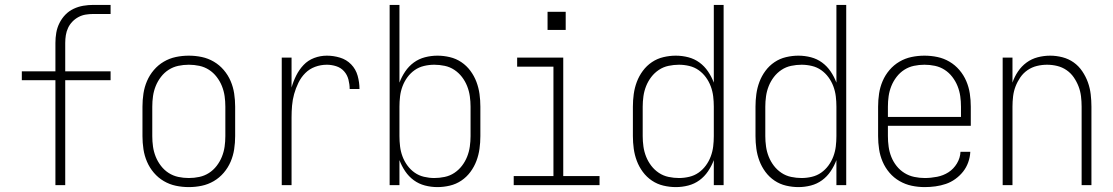

<svg xmlns="http://www.w3.org/2000/svg" viewBox="-20 -755 4540 783"><path d="M206 0V-428H69V-464H206V-580Q206 -601 209.5 -621.5Q213 -642 222.5 -661Q232 -680 246.5 -695Q261 -710 280 -719Q299 -728 319.5 -731.5Q340 -735 361 -735H431V-698H361Q345 -698 329.5 -695.5Q314 -693 300 -685.5Q286 -678 275 -666.5Q264 -655 257.5 -641Q251 -627 248.5 -611.5Q246 -596 246 -580V-464H431V-428H246V0Z M750 8Q723 8 697 2.5Q671 -3 648 -16.5Q625 -30 607.5 -50.5Q590 -71 579.5 -95.5Q569 -120 565 -146.5Q561 -173 561 -200V-320Q561 -347 565 -373.5Q569 -400 579.5 -424.5Q590 -449 607.5 -469.5Q625 -490 648 -503.5Q671 -517 697 -522.5Q723 -528 750 -528Q777 -528 803 -522.5Q829 -517 852 -503.5Q875 -490 892.5 -469.5Q910 -449 920.5 -424.5Q931 -400 935 -373.5Q939 -347 939 -320V-200Q939 -173 935 -146.5Q931 -120 920.5 -95.5Q910 -71 892.5 -50.5Q875 -30 852 -16.5Q829 -3 803 2.5Q777 8 750 8ZM750 -29Q772 -29 793 -33.5Q814 -38 832 -49.5Q850 -61 863.5 -78.5Q877 -96 885 -116Q893 -136 896 -157Q899 -178 899 -200V-320Q899 -342 896 -363Q893 -384 885 -404Q877 -424 863.5 -441.5Q850 -459 832 -470.5Q814 -482 793 -486.5Q772 -491 750 -491Q728 -491 707 -486.5Q686 -482 668 -470.5Q650 -459 636.5 -441.5Q623 -424 615 -404Q607 -384 604 -363Q601 -342 601 -320V-200Q601 -178 604 -157Q607 -136 615 -116Q623 -96 636.5 -78.5Q650 -61 668 -49.5Q686 -38 707 -33.5Q728 -29 750 -29Z M1129 0V-520H1169V-398Q1176 -423 1188 -447Q1200 -471 1218 -490Q1236 -509 1261 -518.5Q1286 -528 1313 -528Q1340 -528 1366.5 -520Q1393 -512 1412 -492.5Q1431 -473 1438.5 -446Q1446 -419 1446 -392H1406Q1406 -411 1401 -430.5Q1396 -450 1383 -464.5Q1370 -479 1351 -485Q1332 -491 1313 -491Q1288 -491 1265 -482.5Q1242 -474 1225 -457Q1208 -440 1197 -417.5Q1186 -395 1179.5 -371.5Q1173 -348 1171 -324Q1169 -300 1169 -276V0Z M1764 8Q1738 8 1713 1.5Q1688 -5 1667.5 -20Q1647 -35 1632.5 -56.5Q1618 -78 1609 -102V0H1569V-735H1609V-418Q1618 -442 1632.5 -463.5Q1647 -485 1667.5 -500Q1688 -515 1713 -521.5Q1738 -528 1764 -528Q1789 -528 1814.5 -522Q1840 -516 1861.5 -501.5Q1883 -487 1898.5 -466Q1914 -445 1923 -421Q1932 -397 1935.5 -371.5Q1939 -346 1939 -320V-200Q1939 -174 1935.5 -148.5Q1932 -123 1923 -99Q1914 -75 1898.5 -54Q1883 -33 1861.5 -18.5Q1840 -4 1814.5 2Q1789 8 1764 8ZM1751 -29Q1772 -29 1793.5 -33.5Q1815 -38 1833 -50Q1851 -62 1864 -79Q1877 -96 1885 -116Q1893 -136 1896 -157.5Q1899 -179 1899 -200V-320Q1899 -341 1896 -362.5Q1893 -384 1885 -404Q1877 -424 1864 -441Q1851 -458 1833 -470Q1815 -482 1793.5 -486.5Q1772 -491 1751 -491Q1730 -491 1709 -486Q1688 -481 1671 -469Q1654 -457 1641.5 -440Q1629 -423 1621.5 -403Q1614 -383 1611.5 -362Q1609 -341 1609 -320V-200Q1609 -179 1611.5 -158Q1614 -137 1621.5 -117Q1629 -97 1641.5 -80Q1654 -63 1671 -51Q1688 -39 1709 -34Q1730 -29 1751 -29Z M2075 0V-37H2237V-483H2089V-520H2277V-37H2425V0ZM2213 -633V-707H2287V-633Z M2736 8Q2711 8 2685.5 2Q2660 -4 2638.5 -18.5Q2617 -33 2601.5 -54Q2586 -75 2577 -99Q2568 -123 2564.5 -148.5Q2561 -174 2561 -200V-320Q2561 -346 2564.5 -371.5Q2568 -397 2577 -421Q2586 -445 2601.5 -466Q2617 -487 2638.5 -501.5Q2660 -516 2685.5 -522Q2711 -528 2736 -528Q2762 -528 2787 -521.5Q2812 -515 2832.5 -500Q2853 -485 2867.5 -463.5Q2882 -442 2891 -418V-735H2931V0H2891V-102Q2882 -78 2867.5 -56.5Q2853 -35 2832.5 -20Q2812 -5 2787 1.5Q2762 8 2736 8ZM2749 -29Q2770 -29 2791 -34Q2812 -39 2829 -51Q2846 -63 2858.5 -80Q2871 -97 2878.5 -117Q2886 -137 2888.5 -158Q2891 -179 2891 -200V-320Q2891 -341 2888.5 -362Q2886 -383 2878.5 -403Q2871 -423 2858.5 -440Q2846 -457 2829 -469Q2812 -481 2791 -486Q2770 -491 2749 -491Q2728 -491 2706.5 -486.5Q2685 -482 2667 -470Q2649 -458 2636 -441Q2623 -424 2615 -404Q2607 -384 2604 -362.5Q2601 -341 2601 -320V-200Q2601 -179 2604 -157.5Q2607 -136 2615 -116Q2623 -96 2636 -79Q2649 -62 2667 -50Q2685 -38 2706.5 -33.5Q2728 -29 2749 -29Z M3236 8Q3211 8 3185.5 2Q3160 -4 3138.5 -18.5Q3117 -33 3101.5 -54Q3086 -75 3077 -99Q3068 -123 3064.5 -148.5Q3061 -174 3061 -200V-320Q3061 -346 3064.5 -371.5Q3068 -397 3077 -421Q3086 -445 3101.5 -466Q3117 -487 3138.5 -501.5Q3160 -516 3185.5 -522Q3211 -528 3236 -528Q3262 -528 3287 -521.5Q3312 -515 3332.5 -500Q3353 -485 3367.5 -463.5Q3382 -442 3391 -418V-735H3431V0H3391V-102Q3382 -78 3367.5 -56.5Q3353 -35 3332.5 -20Q3312 -5 3287 1.5Q3262 8 3236 8ZM3249 -29Q3270 -29 3291 -34Q3312 -39 3329 -51Q3346 -63 3358.5 -80Q3371 -97 3378.5 -117Q3386 -137 3388.5 -158Q3391 -179 3391 -200V-320Q3391 -341 3388.5 -362Q3386 -383 3378.5 -403Q3371 -423 3358.5 -440Q3346 -457 3329 -469Q3312 -481 3291 -486Q3270 -491 3249 -491Q3228 -491 3206.5 -486.5Q3185 -482 3167 -470Q3149 -458 3136 -441Q3123 -424 3115 -404Q3107 -384 3104 -362.5Q3101 -341 3101 -320V-200Q3101 -179 3104 -157.5Q3107 -136 3115 -116Q3123 -96 3136 -79Q3149 -62 3167 -50Q3185 -38 3206.5 -33.5Q3228 -29 3249 -29Z M3751 8Q3724 8 3698 2.5Q3672 -3 3648.5 -16.5Q3625 -30 3607.5 -50.5Q3590 -71 3579.5 -95.5Q3569 -120 3565 -146.5Q3561 -173 3561 -200V-320Q3561 -347 3565 -373.5Q3569 -400 3579.5 -424.5Q3590 -449 3607.5 -469.5Q3625 -490 3648 -503.5Q3671 -517 3697 -522.5Q3723 -528 3750 -528Q3777 -528 3803 -522.5Q3829 -517 3852 -503.5Q3875 -490 3892.5 -469.5Q3910 -449 3920.5 -424.5Q3931 -400 3935 -373.5Q3939 -347 3939 -320V-242H3601V-200Q3601 -178 3604 -156.5Q3607 -135 3615 -115Q3623 -95 3636.5 -78Q3650 -61 3668.5 -49.5Q3687 -38 3708.5 -33.5Q3730 -29 3751 -29Q3776 -29 3801.5 -34Q3827 -39 3848 -52.5Q3869 -66 3882.5 -88.5Q3896 -111 3897 -136H3937Q3936 -114 3928.5 -93Q3921 -72 3907.5 -55Q3894 -38 3876 -25Q3858 -12 3837.5 -5Q3817 2 3795 5Q3773 8 3751 8ZM3601 -278H3899V-320Q3899 -342 3896 -363Q3893 -384 3885 -404Q3877 -424 3863.5 -441.5Q3850 -459 3832 -470.5Q3814 -482 3793 -486.5Q3772 -491 3750 -491Q3728 -491 3707 -486.5Q3686 -482 3668 -470.5Q3650 -459 3636.5 -441.5Q3623 -424 3615 -404Q3607 -384 3604 -363Q3601 -342 3601 -320Z M4069 0V-520H4109V-418Q4117 -442 4131.5 -463.5Q4146 -485 4166.5 -500Q4187 -515 4212 -521.5Q4237 -528 4263 -528Q4288 -528 4313 -521.5Q4338 -515 4358.5 -500.5Q4379 -486 4393.5 -464.5Q4408 -443 4416.5 -419.5Q4425 -396 4428 -370.5Q4431 -345 4431 -320V0H4391V-320Q4391 -341 4388.5 -362Q4386 -383 4378.5 -402.5Q4371 -422 4359 -439.5Q4347 -457 4329.5 -469Q4312 -481 4291.5 -486Q4271 -491 4250 -491Q4229 -491 4208.5 -486Q4188 -481 4170.5 -469Q4153 -457 4141 -439.5Q4129 -422 4121.5 -402.5Q4114 -383 4111.5 -362Q4109 -341 4109 -320V0Z"/></svg>

Font: Iosevka SS04 Extralight
Style: Regular
Weight: 200
Monospace: yes
Designer: Belleve Invis
Foundry: Belleve Invis
Version: Version 19.0.0; ttfautohint (v1.8.4)